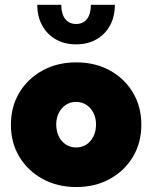

<svg xmlns="http://www.w3.org/2000/svg" viewBox="-20 -752 620 782"><path d="M290.5 9.8Q213.9 9.8 153.6 -23.2Q93.3 -56.2 58.8 -113.5Q24.4 -170.9 24.4 -244.1Q24.4 -317.4 58.8 -374.8Q93.3 -432.1 153.6 -465.1Q213.9 -498 290.5 -498Q367.7 -498 427.5 -465.1Q487.3 -432.1 521.5 -374.8Q555.7 -317.4 555.7 -244.1Q555.7 -170.9 521.5 -113.5Q487.3 -56.2 427.5 -23.2Q367.7 9.8 290.5 9.8ZM290 -151.4Q313.5 -151.4 331.8 -163.3Q350.1 -175.3 360.6 -196.5Q371.1 -217.8 371.1 -245.1Q371.1 -271.5 360.6 -292.2Q350.1 -313 331.8 -325Q313.5 -336.9 290 -336.9Q266.6 -336.9 248.3 -325Q230 -313 219.5 -292.2Q209 -271.5 209 -245.1Q209 -217.8 219.5 -196.5Q230 -175.3 248.3 -163.3Q266.6 -151.4 290 -151.4ZM447.8 -732.4Q447.8 -684.6 428 -648.2Q408.2 -611.8 372.6 -591.6Q336.9 -571.3 290 -571.3Q243.2 -571.3 207.5 -591.6Q171.9 -611.8 151.9 -648.2Q131.8 -684.6 131.8 -732.4H229.5Q229.5 -695.3 245.6 -674.8Q261.7 -654.3 290 -654.3Q318.8 -654.3 334.5 -674.8Q350.1 -695.3 350.1 -732.4Z"/></svg>

Font: Kumbh Sans Black
Style: Regular
Weight: 900
Version: Version 1.005